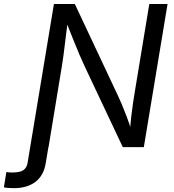

<svg xmlns="http://www.w3.org/2000/svg" viewBox="-111 -748 885 976"><path d="M-91.3 204.1 -78.6 126.5Q-70.8 127.9 -63.2 128.4Q-55.7 128.9 -50.3 128.9Q-8.3 128.9 8.5 116.5Q25.4 104 29.3 79.6L52.7 -62.5H145.5L121.1 83.5Q110.8 144.5 69.1 176.5Q27.3 208.5 -41.5 208.5Q-57.6 208.5 -71 207.3Q-84.5 206.1 -91.3 204.1ZM42.5 0 163.1 -727.5H269.5L488.3 -262.2Q495.1 -247.6 507.1 -220Q519 -192.4 533 -155.5Q546.9 -118.7 559.6 -75.7H549.3Q551.8 -117.7 556.2 -155.5Q560.5 -193.4 565.4 -225.6Q570.3 -257.8 574.2 -281.2L647.9 -727.5H740.7L620.1 0H513.2L317.9 -414.1Q305.7 -440.4 292.7 -470.5Q279.8 -500.5 262.9 -543Q246.1 -585.4 220.7 -648.9H234.4Q227.1 -589.8 221.4 -544.4Q215.8 -499 211.7 -466.8Q207.5 -434.6 204.1 -415L135.7 0Z"/></svg>

Font: Adwaita Sans
Style: Italic
Weight: 400
Italic angle: -9.39999°
Designer: Rasmus Andersson
Foundry: rsms
Version: Version 4.001;git-9221beed3